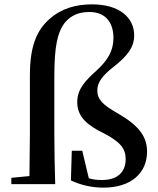

<svg xmlns="http://www.w3.org/2000/svg" viewBox="-20 -844 724 880"><path d="M114 0H233C231 -77 229 -155 229 -232V-493C229 -630 243 -697 278 -741C307 -775 343 -789 390 -789C466 -789 500 -738 500 -670C500 -610 473 -568 425 -523C372 -475 334 -437 334 -376C334 -306 384 -268 456 -233C533 -193 556 -162 556 -114C556 -59 522 -19 448 -19C424 -19 406 -21 387 -27L357 -153H309L305 -17C352 5 402 16 454 16C581 16 654 -51 654 -149C654 -216 619 -267 522 -323C450 -364 426 -388 426 -430C426 -467 451 -499 501 -538C562 -586 595 -626 595 -682C595 -762 529 -824 402 -824C329 -824 262 -806 207 -757C149 -706 117 -634 117 -498V-232L115 -37L32 -29V0Z"/></svg>

Font: Noto Serif HK SemiBold
Style: Regular
Weight: 600
Designer: Ryoko NISHIZUKA 西塚涼子 (kana & ideographs); Frank Grießhammer (Latin, Greek & Cyrillic); Wenlong ZHANG 张文龙 (bopomofo); San
Foundry: Adobe
Version: Version 2.001;hotconv 1.1.0;makeotfexe 2.6.0